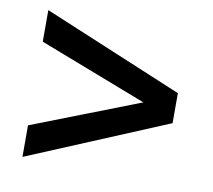

<svg xmlns="http://www.w3.org/2000/svg" viewBox="-59 -640 664 599"><g transform="rotate(10 272.5 -340.5)"><path d="M491 -293 48 -108V-208L390 -341L48 -473V-573L491 -388Z"/></g></svg>

Font: Hind Jalandhar Medium
Style: Regular
Weight: 500
Designer: Namrata Goyal
Foundry: Indian Type Foundry
Version: Version 0.702;PS 1.0;hotconv 1.0.81;makeotf.lib2.5.63406